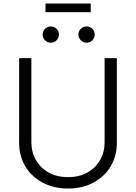

<svg xmlns="http://www.w3.org/2000/svg" viewBox="-20 -1057 770 1088"><path d="M365.7 11.2Q283.7 11.2 220.9 -22.5Q158.2 -56.2 123.3 -114.5Q88.4 -172.9 88.4 -247.1V-727.5H157.7V-252Q157.7 -194.8 183.6 -149.9Q209.5 -105 256.1 -79.1Q302.7 -53.2 365.7 -53.2Q428.2 -53.2 474.9 -79.1Q521.5 -105 547.1 -149.9Q572.8 -194.8 572.8 -252V-727.5H642.1V-247.1Q642.1 -172.9 607.2 -114.5Q572.3 -56.2 510 -22.5Q447.8 11.2 365.7 11.2ZM470.7 -814.9Q451.7 -814.9 438 -828.6Q424.3 -842.3 424.3 -861.3Q424.3 -880.4 438 -893.8Q451.7 -907.2 470.7 -907.2Q489.7 -907.2 503.2 -893.8Q516.6 -880.4 516.6 -861.3Q516.6 -842.3 503.2 -828.6Q489.7 -814.9 470.7 -814.9ZM268.1 -814.9Q249 -814.9 235.4 -828.6Q221.7 -842.3 221.7 -861.3Q221.7 -880.4 235.4 -893.8Q249 -907.2 268.1 -907.2Q287.1 -907.2 300.5 -893.8Q314 -880.4 314 -861.3Q314 -842.3 300.5 -828.6Q287.1 -814.9 268.1 -814.9ZM494.1 -1037.1V-987.8H237.8V-1037.1Z"/></svg>

Font: Inter 16pt Light
Style: Regular
Weight: 300
Version: Version 4.001;git-66647c0bb